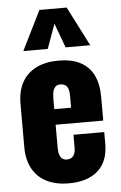

<svg xmlns="http://www.w3.org/2000/svg" viewBox="-58 -882 586 932"><g transform="rotate(-5 235.0 -415.5)"><path d="M240 10Q177 10 132 -12.5Q87 -35 63 -78.5Q39 -122 39 -183V-395Q39 -457 63 -500Q87 -543 132.5 -565.5Q178 -588 240 -588Q304 -588 346.5 -566Q389 -544 410.5 -501Q432 -458 432 -395V-279H200V-168Q200 -146 205 -132Q210 -118 219 -112Q228 -106 240 -106Q252 -106 261.5 -111.5Q271 -117 276.5 -129Q282 -141 282 -162V-223H432V-167Q432 -79 381 -34.5Q330 10 240 10ZM200 -355H282V-413Q282 -436 276.5 -449Q271 -462 261.5 -467Q252 -472 239 -472Q227 -472 218.5 -466Q210 -460 205 -445.5Q200 -431 200 -404ZM75 -649 170 -841H303L401 -649H281L237 -768L194 -649Z"/></g></svg>

Font: Oswald
Style: Bold
Weight: 700
Designer: Vernon Adams
Foundry: Vernon Adams
Version: Version 4.103;gftools[0.9.33.dev8+g029e19f]